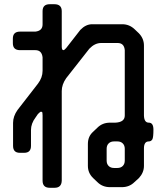

<svg xmlns="http://www.w3.org/2000/svg" viewBox="-20 -787 768 911"><path d="M160 -246Q171 -257 174 -257Q177 -257 179 -256Q182 -255 182 -239V70Q182 104 216 104H239Q272 104 273 70V-355Q273 -386 294 -416L404 -556Q430 -583 460 -583H538Q569 -583 572 -549V-239Q572 -207 527 -205H502Q466 -205 442 -181L422 -162Q397 -140 397 -104V0Q397 34 422 58L442 77Q466 101 502 101H558Q594 101 618 77L639 58Q663 32 663 0V-83Q663 -116 686 -116Q697 -116 703 -126Q708 -136 708 -172Q708 -205 686 -205Q664 -205 663 -239V-571Q663 -604 639 -629L619 -648Q594 -672 560 -672H417Q387 -672 361 -645L294 -559Q285 -549 281 -549Q273 -549 273 -566V-734Q273 -767 238 -767H216Q182 -767 182 -734V-671Q182 -641 148 -637H75Q41 -637 41 -604V-582Q41 -549 75 -549H148Q178 -549 182 -515V-451Q182 -419 160 -390L63 -265Q42 -235 42 -204V-95Q42 -62 74 -62H95Q127 -62 127 -95V-170Q127 -201 149 -230ZM521 10Q505 10 495.5 0.5Q486 -9 486 -25V-81Q486 -97 495.5 -106.5Q505 -116 521 -116H537Q553 -116 562.5 -106.5Q572 -97 572 -81V-25Q572 -9 562.5 0.5Q553 10 537 10Z"/></svg>

Font: WDXL Lubrifont JP N
Style: Regular
Weight: 400
Designer: [WDXL Lubrifont] Copyright 2020-2022 (c) NightFurySL2001, Skr-ZERO; [ZCOOL QingKe HuangYou] Copyright 2018-2022 (c) The 
Version: Version 2.001;hotconv 1.1.1;makeotfexe 2.6.0